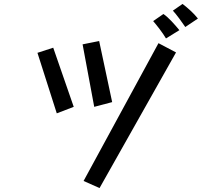

<svg xmlns="http://www.w3.org/2000/svg" viewBox="-20 -895 1040 974"><path d="M920 -758Q908 -776 889 -801.5Q870 -827 857 -841L906 -875Q926 -860 947 -840.5Q968 -821 984 -801ZM822 -700Q809 -722 790 -747Q771 -772 757 -788L809 -824Q828 -811 850.5 -787Q873 -763 890 -742ZM399 -670 483 -687 549 -377 458 -353ZM784 -676 873 -629 485 59 404 23ZM170 -627 250 -653 354 -353 268 -320Z"/></svg>

Font: Stick
Style: Regular
Weight: 400
Designer: Fontworks Inc.
Foundry: Fontworks Inc.
Version: Version 1.100